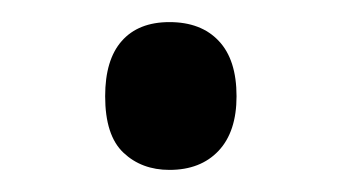

<svg xmlns="http://www.w3.org/2000/svg" viewBox="-20 -138 306 172"><path d="M74.2 -51.8Q74.2 -84.5 89.1 -101.3Q104 -118.2 131.8 -118.2Q160.2 -118.2 176 -101.3Q191.9 -84.5 191.9 -51.8Q191.9 -20 175.8 -2.9Q159.7 14.2 131.8 14.2Q106.9 14.2 90.6 -1.2Q74.2 -16.6 74.2 -51.8Z"/></svg>

Font: f3_1792  
Style: Regular
Weight: 400
Foundry: Ascender Corporation
Version: Version 1.10